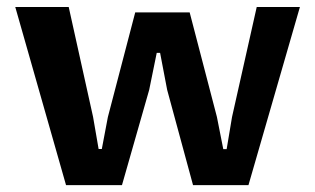

<svg xmlns="http://www.w3.org/2000/svg" viewBox="-20 -538 916 558"><path d="M179.7 -517.6 250.5 -198.2 266.6 -105H275.9L293.5 -197.8L373 -502H531.2L610.4 -198.2L628.9 -104.5H638.7L654.3 -197.8L726.1 -517.6H851.6L702.1 0H541L465.8 -276.9L445.3 -384.3H435.5L413.6 -276.9L334.5 0H171.9L24.4 -517.6Z"/></svg>

Font: Proza Libre
Style: SemiBold
Weight: 600
Designer: Jasper de Waard
Foundry: Jasper de Waard
Version: Version 1.000; ttfautohint (v1.4.1.8-43bc) -l 8 -r 50 -G 200